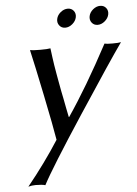

<svg xmlns="http://www.w3.org/2000/svg" viewBox="-58 -663 676 945"><g transform="rotate(-5 280.0 -191.0)"><path d="M109.9 -432.1Q123 -429.2 161.1 -429.2Q197.3 -429.2 210.9 -432.1Q213.4 -411.1 216.6 -388.2Q219.7 -365.2 222.4 -347.9Q225.1 -330.6 230 -303.2L237.3 -262.7Q239.3 -249.5 245.6 -217.8L253.9 -176.8L262.7 -130.9Q270.5 -93.3 271.5 -87.4H273.4Q368.2 -226.1 478 -432.1Q487.3 -429.2 516.1 -429.2Q548.8 -429.2 559.6 -432.1Q499.5 -347.7 334.5 -95.9Q169.4 155.8 127.4 236.8Q111.8 231.9 79.6 231.9Q61.5 231.9 43.5 236.8Q132.3 127.4 201.7 19Q190.9 -47.9 158.9 -203.4Q127 -358.9 109.9 -432.1ZM263.7 -540.8Q252.9 -554.7 256.8 -573.2Q260.7 -591.8 277.3 -605.5Q293.9 -619.1 312.5 -619.1Q331.1 -619.1 341.8 -605.5Q352.5 -591.8 348.6 -573.2Q344.7 -554.7 328.1 -540.8Q311.5 -526.9 293 -526.9Q274.4 -526.9 263.7 -540.8ZM423.8 -540.8Q413.1 -554.7 417 -573.2Q420.9 -591.8 437.5 -605.5Q454.1 -619.1 472.7 -619.1Q491.2 -619.1 502 -605.5Q512.7 -591.8 508.8 -573.2Q504.9 -554.7 488.3 -540.8Q471.7 -526.9 453.1 -526.9Q434.6 -526.9 423.8 -540.8Z"/></g></svg>

Font: Linux Biolinum G
Style: Italic
Weight: 400
Italic angle: -12°
Designer: Philipp H. Poll
Foundry: Philipp H. Poll
Version: Version 0.5.1